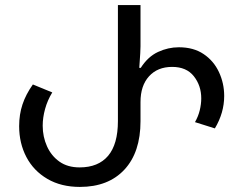

<svg xmlns="http://www.w3.org/2000/svg" viewBox="-20 -734 956 764"><path d="M297.9 9.8Q223.1 9.8 168.5 -22.2Q113.8 -54.2 85 -109.1Q56.2 -164.1 56.2 -231.9Q56.2 -278.8 69.6 -318.8Q83 -358.9 110.8 -397.9L188 -366.2Q168.9 -335 159.4 -300.5Q149.9 -266.1 149.9 -233.9Q149.9 -189.9 167 -151.9Q184.1 -113.8 216.6 -90.8Q249 -67.9 296.9 -67.9Q371.1 -67.9 410.2 -114Q449.2 -160.2 449.2 -252V-713.9H539.1V-549.8Q539.1 -543.9 538.1 -522.5Q537.1 -501 534.2 -463.9H540Q568.8 -508.8 608.9 -527.3Q648.9 -545.9 691.9 -545.9Q750 -545.9 790 -519Q830.1 -492.2 851.1 -447.5Q872.1 -402.8 872.1 -352.1Q872.1 -285.2 835 -223.1L755.9 -248Q769 -271 774.9 -295.4Q780.8 -319.8 780.8 -342.8Q780.8 -393.1 751.5 -430.4Q722.2 -467.8 665 -467.8Q606.9 -467.8 573 -430.4Q539.1 -393.1 539.1 -328.1V-252Q539.1 -127.9 475.1 -59.1Q411.1 9.8 297.9 9.8Z"/></svg>

Font: Kurinto Seri
Style: Regular
Weight: 400
Designer: Kurinto was developed by Clint Goss from a range of fonts that are compatible with the SIL Open Font License Version 1.1
Foundry: Clinton F. Goss
Version: Version 2.196; July 25, 2020